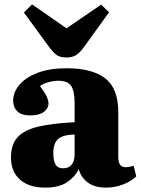

<svg xmlns="http://www.w3.org/2000/svg" viewBox="-20 -841 641 875"><path d="M186 14Q112 14 71 -22.5Q30 -59 30 -123Q30 -183 60.5 -216Q91 -249 155 -264Q219 -279 320 -284V-371Q320 -424 305 -448.5Q290 -473 246 -473Q224 -473 200.5 -466.5Q177 -460 162 -449Q186 -417 193.5 -399.5Q201 -382 201 -371Q201 -347 180 -331Q159 -315 118 -315Q78 -315 59 -333.5Q40 -352 40 -382Q40 -421 69 -455Q98 -489 152.5 -509.5Q207 -530 283 -530Q400 -530 459.5 -484Q519 -438 519 -330V-125Q519 -79 552 -79Q569 -79 589 -86L601 -37Q577 -14 540 0Q503 14 464 14Q410 14 379 -10Q348 -34 339 -70Q322 -35 285.5 -10.5Q249 14 186 14ZM267 -74Q293 -74 306.5 -90.5Q320 -107 320 -137V-228Q268 -227 245.5 -208Q223 -189 223 -143Q223 -109 233 -91.5Q243 -74 267 -74ZM284 -579Q253 -579 237 -591Q221 -603 200 -632L89 -784L126 -821L283 -712L441 -820L477 -785L360 -623Q340 -596 322.5 -587.5Q305 -579 284 -579Z"/></svg>

Font: Literata 36pt ExtraBold
Style: Regular
Weight: 800
Designer: Latin by Veronika Burian and Jose Scaglione. Greek by Irene Vlachou. Cyrillic by Vera Evstafieva.
Foundry: TypeTogether
Version: Version 3.002